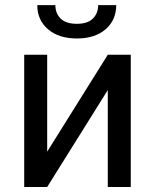

<svg xmlns="http://www.w3.org/2000/svg" viewBox="-20 -747 618 767"><path d="M76.7 -528.3H168.5V-141.1L410.6 -528.3H502.4V0H410.6V-387.2L168.5 0H76.7ZM128.9 -726.6H201.2Q201.2 -693.8 222.2 -672.9Q243.2 -651.9 287.1 -651.9Q330.1 -651.9 351.1 -672.9Q372.1 -693.8 372.1 -726.6H444.3Q444.3 -667 401.9 -630.1Q359.4 -593.3 287.1 -593.3Q214.8 -593.3 171.9 -630.1Q128.9 -667 128.9 -726.6Z"/></svg>

Font: Bert Sans Medium
Style: Regular
Weight: 500
Designer: Christian Robertson, Adam Twardoch, & Cristiano Sobral
Foundry: Google
Version: Version 12.135;January 10, 2020;FontCreator 12.0.0.2547 64-b